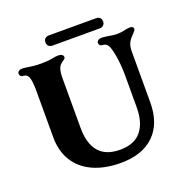

<svg xmlns="http://www.w3.org/2000/svg" viewBox="-140 -921 1038 1063"><g transform="rotate(-20 379.5 -390.0)"><path d="M90 -250V-528Q90 -586 80 -608Q71 -628 50 -628H48Q40 -628 35 -634Q30 -640 30 -648Q30 -656 37.5 -662Q45 -668 60 -668Q69 -668 93 -664Q99 -663 119.5 -660.5Q140 -658 169 -658Q209 -658 237 -664Q257 -668 270 -668Q284 -668 292 -662.5Q300 -657 300 -648Q300 -643 296.5 -639Q293 -635 285 -630Q277 -625 270 -618Q250 -598 250 -548V-250Q250 -60 415 -60Q500 -60 540.5 -110Q581 -160 581 -250V-438Q581 -502 571 -558Q562 -607 551 -622.5Q540 -638 521 -638Q512 -638 506.5 -643.5Q501 -649 501 -658Q501 -666 508.5 -672Q516 -678 531 -678Q541 -678 567 -674Q597 -668 620 -668Q642 -668 666 -674Q686 -678 696 -678Q717 -678 717 -663Q717 -657 712 -650.5Q707 -644 701 -638.5Q695 -633 691 -628Q675 -611 668 -593.5Q661 -576 661 -548V-250Q661 -125 591 -57.5Q521 10 395 10Q299 10 230 -22Q161 -54 125.5 -113Q90 -172 90 -250ZM229 -760Q229 -774 237.5 -782Q246 -790 260 -790H539Q552 -790 560.5 -782Q569 -774 569 -760Q569 -747 560.5 -738.5Q552 -730 539 -730H260Q246 -730 237.5 -738Q229 -746 229 -760Z"/></g></svg>

Font: Raigarh
Style: Bold
Weight: 700
Designer: jaikishan Patel
Foundry: MagicType
Version: Version 1.000